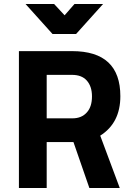

<svg xmlns="http://www.w3.org/2000/svg" viewBox="-20 -934 660 954"><path d="M74 -680V0H212V-228H345L424 0H575L478 -260Q578 -323 578 -456Q578 -680 338 -680ZM340 -346H212V-562H338Q386 -562 411 -534Q437 -505 437 -455Q437 -404 412 -376Q386 -346 340 -346ZM107 -914 241 -765H358L492 -914H350L301 -858L249 -914Z"/></svg>

Font: Online Auction - Bold
Style: Bold
Weight: 500
Designer: Mohamed Mostafa, the designer of Online Auction
Foundry: Kief Type Foundry
Version: ""